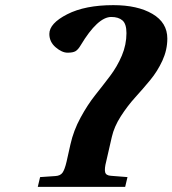

<svg xmlns="http://www.w3.org/2000/svg" viewBox="-20 -727 671 747"><path d="M172 -595Q172 -636 241.5 -671.5Q311 -707 421 -707Q515 -707 573 -673Q631 -639 631 -577Q631 -533 612 -491.5Q593 -450 564.5 -415.5Q536 -381 506 -348Q476 -315 450 -274.5Q424 -234 415 -194L393 -98Q386 -71 389 -57.5Q392 -44 412 -43L476 -38L467 0H127L136 -38L195 -42Q215 -43 223.5 -55.5Q232 -68 239 -98L254 -165Q266 -219 293.5 -269.5Q321 -320 350.5 -357Q380 -394 408 -431Q436 -468 454 -510.5Q472 -553 472 -598Q472 -634 456.5 -647.5Q441 -661 413 -661Q360 -661 294 -551Q284 -534 274 -528Q264 -522 243 -522Q221 -522 196.5 -543Q172 -564 172 -595Z"/></svg>

Font: Lingua Franca
Style: Bold Italic
Weight: 700
Italic angle: -13°
Version: Version 1.19